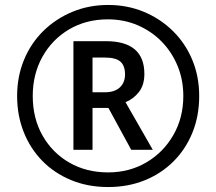

<svg xmlns="http://www.w3.org/2000/svg" viewBox="-20 -795 872 774"><path d="M416 -41Q334 -41 266.5 -69Q199 -97 150.5 -146.5Q102 -196 75.5 -263Q49 -330 49 -408Q49 -486 76.5 -553Q104 -620 154 -669.5Q204 -719 271 -747Q338 -775 416 -775Q493 -775 559.5 -747.5Q626 -720 676.5 -670.5Q727 -621 755 -554Q783 -487 783 -408Q783 -328 756 -261Q729 -194 679.5 -144.5Q630 -95 563 -68Q496 -41 416 -41ZM416 -100Q501 -100 569.5 -140Q638 -180 678.5 -250Q719 -320 719 -408Q719 -473 696 -529Q673 -585 632 -627Q591 -669 535.5 -693Q480 -717 415 -717Q327 -717 258.5 -676.5Q190 -636 151 -566Q112 -496 112 -408Q112 -318 151.5 -248.5Q191 -179 259.5 -139.5Q328 -100 416 -100ZM276 -191V-629H407Q562 -629 562 -497Q562 -452 540 -424Q518 -396 486 -383L596 -191H509L417 -360H353V-191ZM403 -423Q442 -423 463 -442.5Q484 -462 484 -495Q484 -530 465.5 -546.5Q447 -563 402 -563H353V-423Z"/></svg>

Font: Noto Sans Tamil UI SemiCondensed SemiBold
Style: Regular
Weight: 600
Width: 4
Designer: Jelle Bosma - Monotype Design Team
Foundry: Monotype Imaging Inc.
Version: Version 2.004; ttfautohint (v1.8.4.7-5d5b)